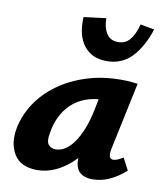

<svg xmlns="http://www.w3.org/2000/svg" viewBox="-79 -739 692 814"><g transform="rotate(10 267.5 -332.5)"><path d="M136 10Q64 10 35.5 -37Q7 -84 20 -151Q31 -207 64 -257.5Q97 -308 150 -346.5Q203 -385 271.5 -407Q340 -429 421 -429Q446 -429 462 -427.5Q478 -426 492 -424L430 -131Q422 -89 446 -89Q454 -89 464.5 -93.5Q475 -98 488 -106L515 -54Q478 -22 443.5 -7Q409 8 372 8Q347 8 328 -2.5Q309 -13 302 -37.5Q295 -62 304 -103L334 -246L403 -277Q388 -211 360 -158Q332 -105 296 -67.5Q260 -30 219 -10Q178 10 136 10ZM198 -90Q219 -90 239 -103Q259 -116 276 -140.5Q293 -165 307 -200Q321 -235 330 -278L350 -377L406 -327Q396 -331 386 -331.5Q376 -332 366 -332Q320 -332 284.5 -318.5Q249 -305 224 -281Q199 -257 183.5 -225Q168 -193 162 -154Q155 -117 166.5 -103.5Q178 -90 198 -90ZM345 -496Q282 -496 247.5 -539.5Q213 -583 217 -663L313 -675Q313 -636 329 -610Q345 -584 379 -584Q411 -584 430 -607Q449 -630 461 -674L521 -663Q496 -586 453.5 -541Q411 -496 345 -496Z"/></g></svg>

Font: Ysabeau Infant ExtraBold
Style: Italic
Weight: 800
Italic angle: -12°
Designer: Christian Thalmann (Catharsis Fonts)
Version: Version 2.001;gftools[0.9.30]; featfreeze: ss01,ss02,lnum